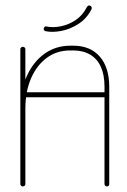

<svg xmlns="http://www.w3.org/2000/svg" viewBox="-20 -669 457 689"><path d="M71 -9Q71 -5 68.5 -2.5Q66 0 62 0Q58 0 55.5 -2.5Q53 -5 53 -9V-493Q53 -496 55.5 -498.5Q58 -501 62 -501Q66 -501 68.5 -498.5Q71 -496 71 -493ZM71 -278Q71 -274 68.5 -271.5Q66 -269 62 -269Q58 -269 55.5 -271.5Q53 -274 53 -278Q53 -344 76 -395.5Q99 -447 139.5 -476Q180 -505 232 -505H243Q304 -505 338 -466Q372 -427 372 -358V-9Q372 -5 370 -2.5Q368 0 364 0Q360 0 357.5 -2.5Q355 -5 355 -9V-358Q355 -400 342 -429Q329 -458 303.5 -473Q278 -488 243 -488H232Q184 -488 148 -461.5Q112 -435 91.5 -388Q71 -341 71 -278ZM364 -338Q368 -338 370 -335.5Q372 -333 372 -329Q372 -325 370 -322.5Q368 -320 364 -320H66Q62 -320 59.5 -322.5Q57 -325 57 -329Q57 -333 59.5 -335.5Q62 -338 66 -338ZM292 -644Q294 -647 296.5 -648.5Q299 -650 302 -649Q306 -648 308 -645Q310 -642 309 -638Q309 -638 309 -637.5Q309 -637 309 -637Q292 -603 262 -583.5Q232 -564 200 -558Q168 -552 144 -557Q140 -558 138 -561Q136 -564 137 -567Q138 -571 140.5 -573Q143 -575 147 -574Q169 -569 197.5 -574.5Q226 -580 251.5 -597Q277 -614 292 -644Z"/></svg>

Font: Libertine-Super Thin
Style: Regular
Weight: 100
Designer: Bastien Sozeau
Foundry: NBR — Bastien Sozeau
Version: Version 2.003;gftools[0.9.33]